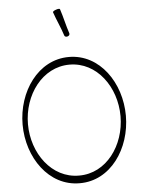

<svg xmlns="http://www.w3.org/2000/svg" viewBox="-70 -1184 917 1250"><g transform="rotate(-5 388.5 -559.5)"><path d="M323 -1112C341 -1059 366 -1008 383 -954C386 -947 395 -944 404 -947C414 -950 419 -958 417 -966C399 -1019 388 -1074 370 -1128C369 -1132 357 -1132 344 -1127C331 -1123 322 -1116 323 -1112ZM737 -400C737 -615 602 -813 400 -813C198 -813 62 -615 62 -400C62 -185 198 13 400 12C602 13 737 -185 737 -400ZM97 -400C97 -590 221 -763 400 -763C579 -763 702 -590 702 -400C702 -210 579 -37 400 -38C221 -37 97 -210 97 -400Z"/></g></svg>

Font: Nupuram Thin
Style: Regular
Weight: 100
Designer: Santhosh Thottingal (santhosh.thottingal@gmail.com)
Foundry: SMC
Version: Version 1.000